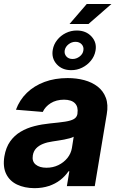

<svg xmlns="http://www.w3.org/2000/svg" viewBox="-24 -952 595 982"><path d="M152.9 10.4Q101.2 10.1 63.1 -8.1Q25.1 -26.3 7.5 -62.5Q-10.2 -98.8 -1.6 -152.3Q6.2 -198 27.9 -228.7Q49.6 -259.3 81.5 -278.2Q113.5 -297.2 151.9 -306.9Q190.2 -316.7 231.4 -320.7Q279.3 -325.3 309 -329.8Q338.8 -334.4 353.9 -343.2Q368.9 -352 372.1 -369.3V-371.7Q377.1 -405.2 359.6 -423.5Q342.1 -441.9 303.5 -442.2Q263.3 -441.9 235.3 -424.3Q207.2 -406.6 194.7 -379.5L57.6 -390.8Q75.9 -440.6 113.2 -477Q150.6 -513.3 203.7 -533Q256.7 -552.7 322.1 -552.7Q367.5 -552.7 407 -542.1Q446.6 -531.4 475.5 -509.1Q504.4 -486.7 517.4 -451.7Q530.5 -416.7 522.1 -368.2L460.7 0H318L330.7 -76H326.4Q309 -50.5 283.9 -31.1Q258.8 -11.7 226.1 -0.8Q193.5 10.1 152.9 10.4ZM213.7 -94.1Q246.8 -94.1 274.5 -107.5Q302.1 -120.9 320.6 -143.7Q339 -166.5 343.8 -194.9L352.9 -252.7Q345.7 -248.4 332.6 -244.8Q319.5 -241.1 303.8 -238.1Q288 -235.1 272.4 -232.8Q256.8 -230.6 244.5 -228.5Q217.2 -224.7 195.8 -216.1Q174.3 -207.4 160.8 -193.1Q147.4 -178.8 143.9 -157.4Q138.8 -126.6 158.5 -110.4Q178.3 -94.1 213.7 -94.1ZM331.4 -829.1 419.7 -931.6H545.9L428.3 -829.1ZM340.2 -593.2Q293.8 -592.9 266 -623.6Q238.3 -654.3 245.9 -697.6Q250.6 -725.1 268.4 -747.5Q286.1 -769.9 312.5 -783Q339 -796 368.4 -796Q415.9 -796 444.2 -765.1Q472.6 -734.2 464.3 -691.7Q459.3 -664.1 441 -641.7Q422.8 -619.2 396.3 -606.1Q369.9 -592.9 340.2 -593.2ZM347.3 -650.3Q366.7 -650.3 383.3 -663Q400 -675.8 402.5 -694.6Q405.4 -712.6 393.8 -725.3Q382.1 -738.1 361.9 -738.1Q342.7 -738.1 326.7 -725.6Q310.7 -713.2 307 -694.6Q303.9 -676.5 315.3 -663.4Q326.8 -650.3 347.3 -650.3Z"/></svg>

Font: Inter Tight
Style: Italic
Weight: 400
Italic angle: -9.39999°
Designer: Rasmus Andersson
Foundry: rsms
Version: Version 3.002